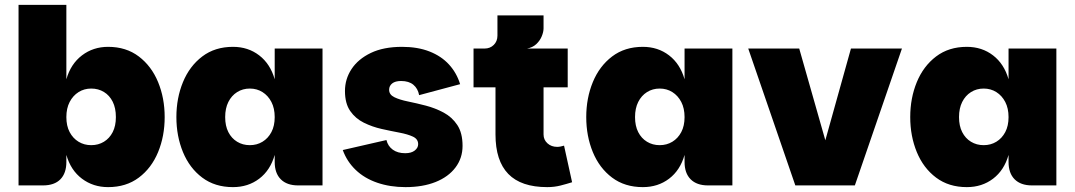

<svg xmlns="http://www.w3.org/2000/svg" viewBox="-20 -760 4406 787"><path d="M423 7Q362 7 316 -27.5Q270 -62 252 -125V-96Q252 -50 227.5 -25Q203 0 156 0H56V-740H252V-435Q270 -498 316 -533Q362 -568 423 -568Q497 -568 549 -528.5Q601 -489 628 -423.5Q655 -358 655 -280Q655 -202 628 -136.5Q601 -71 549 -32Q497 7 423 7ZM354 -165Q383 -165 406 -179Q429 -193 442 -218.5Q455 -244 455 -280Q455 -317 442 -343Q429 -369 406 -383Q383 -397 354 -397Q325 -397 302 -382.5Q279 -368 265.5 -342Q252 -316 252 -280Q252 -244 265.5 -218.5Q279 -193 302 -179Q325 -165 354 -165Z M935 7Q861 7 809 -32Q757 -71 730 -136.5Q703 -202 703 -280Q703 -358 730 -423.5Q757 -489 809 -528.5Q861 -568 935 -568Q997 -568 1042.5 -533Q1088 -498 1106 -435V-561H1302V0H1202Q1156 0 1131 -25Q1106 -50 1106 -96V-125Q1088 -62 1042.5 -27.5Q997 7 935 7ZM1004 -165Q1033 -165 1056 -179Q1079 -193 1092.5 -218.5Q1106 -244 1106 -280Q1106 -316 1092.5 -342Q1079 -368 1056 -382.5Q1033 -397 1004 -397Q975 -397 952 -382.5Q929 -368 916 -342Q903 -316 903 -280Q903 -244 916 -218.5Q929 -193 952 -179Q975 -165 1004 -165Z M1642 7Q1579 7 1526.5 -11Q1474 -29 1438 -63.5Q1402 -98 1385 -145L1564 -186Q1570 -161 1590 -146.5Q1610 -132 1641 -132Q1666 -132 1680 -143Q1694 -154 1694 -169Q1694 -190 1672.5 -200Q1651 -210 1616.5 -216.5Q1582 -223 1544 -231.5Q1506 -240 1471.5 -257Q1437 -274 1415.5 -305Q1394 -336 1394 -387Q1394 -436 1421 -477Q1448 -518 1500 -543Q1552 -568 1628 -568Q1692 -568 1740.5 -549Q1789 -530 1820.5 -495.5Q1852 -461 1866 -415L1698 -370Q1693 -397 1674.5 -412.5Q1656 -428 1624 -428Q1600 -428 1587.5 -418Q1575 -408 1575 -392Q1575 -372 1596.5 -361.5Q1618 -351 1652.5 -344Q1687 -337 1725.5 -327Q1764 -317 1798.5 -298.5Q1833 -280 1854.5 -247.5Q1876 -215 1876 -162Q1876 -112 1847 -73.5Q1818 -35 1765.5 -14Q1713 7 1642 7Z M2223 7Q2116 7 2063.5 -47Q2011 -101 2011 -209V-402H1921V-561H2307V-402H2208V-209Q2208 -187 2224 -172.5Q2240 -158 2264 -158Q2271 -158 2278 -159.5Q2285 -161 2292 -163L2325 -13Q2303 -6 2277.5 0.5Q2252 7 2223 7ZM1966 -515V-561Q1989 -561 2004 -576Q2019 -591 2019 -614V-697H2208V-644Q2208 -629 2200.5 -611Q2193 -593 2178 -579Q2163 -565 2140 -561Z M2615 7Q2541 7 2489 -32Q2437 -71 2410 -136.5Q2383 -202 2383 -280Q2383 -358 2410 -423.5Q2437 -489 2489 -528.5Q2541 -568 2615 -568Q2677 -568 2722.5 -533Q2768 -498 2786 -435V-561H2982V0H2882Q2836 0 2811 -25Q2786 -50 2786 -96V-125Q2768 -62 2722.5 -27.5Q2677 7 2615 7ZM2684 -165Q2713 -165 2736 -179Q2759 -193 2772.5 -218.5Q2786 -244 2786 -280Q2786 -316 2772.5 -342Q2759 -368 2736 -382.5Q2713 -397 2684 -397Q2655 -397 2632 -382.5Q2609 -368 2596 -342Q2583 -316 2583 -280Q2583 -244 2596 -218.5Q2609 -193 2632 -179Q2655 -165 2684 -165Z M3256 -561 3363 -185 3468 -561H3677L3484 0H3240L3047 -561Z M3943 7Q3869 7 3817 -32Q3765 -71 3738 -136.5Q3711 -202 3711 -280Q3711 -358 3738 -423.5Q3765 -489 3817 -528.5Q3869 -568 3943 -568Q4005 -568 4050.5 -533Q4096 -498 4114 -435V-561H4310V0H4210Q4164 0 4139 -25Q4114 -50 4114 -96V-125Q4096 -62 4050.5 -27.5Q4005 7 3943 7ZM4012 -165Q4041 -165 4064 -179Q4087 -193 4100.5 -218.5Q4114 -244 4114 -280Q4114 -316 4100.5 -342Q4087 -368 4064 -382.5Q4041 -397 4012 -397Q3983 -397 3960 -382.5Q3937 -368 3924 -342Q3911 -316 3911 -280Q3911 -244 3924 -218.5Q3937 -193 3960 -179Q3983 -165 4012 -165Z"/></svg>

Font: Parkinsans ExtraBold
Style: Regular
Weight: 800
Designer: Red Stone, Indian Type Foundry
Foundry: Indian Type Foundry
Version: Version 1.000